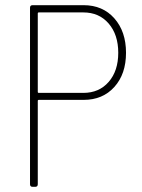

<svg xmlns="http://www.w3.org/2000/svg" viewBox="-20 -722 549 742"><path d="M467 -518Q467 -436 422 -386Q377 -336 303 -336H130Q126 -336 126 -332V-10Q126 0 116 0H106Q96 0 96 -10V-692Q96 -702 106 -702H303Q377 -702 422 -651Q467 -600 467 -518ZM437 -518Q437 -588 400 -631Q363 -674 302 -674H130Q126 -674 126 -670V-367Q126 -363 130 -363H302Q363 -363 400 -405.5Q437 -448 437 -518Z"/></svg>

Font: Barlow Semi Condensed Thin
Style: Regular
Weight: 250
Width: 4
Designer: Jeremy Tribby
Foundry: Tribby Type
Version: Version 1.408